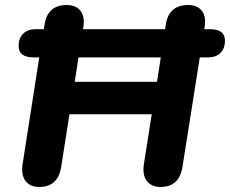

<svg xmlns="http://www.w3.org/2000/svg" viewBox="-20 -734 914 763"><path d="M136 9Q99 9 81 -15.5Q63 -40 70 -83L136 -506H114Q54 -506 54 -551Q54 -582 72 -600Q90 -618 121 -618H154L157 -636Q169 -714 245 -714Q282 -714 300 -690.5Q318 -667 311 -626L310 -618H636L639 -637Q651 -714 728 -714Q765 -714 782.5 -690.5Q800 -667 793 -626L792 -618H814Q874 -618 874 -573Q874 -541 856 -523.5Q838 -506 806 -506H774L705 -70Q692 9 618 9Q581 9 563 -15.5Q545 -40 552 -83L583 -280H256L223 -70Q210 9 136 9ZM277 -409H604L619 -506H292Z"/></svg>

Font: Nunito ExtraBold
Style: Italic
Weight: 800
Italic angle: -9°
Designer: Vernon Adams
Foundry: Vernon Adams
Version: Version 3.601; ttfautohint (v1.8.2.53-6de2)